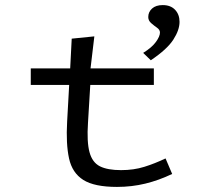

<svg xmlns="http://www.w3.org/2000/svg" viewBox="-20 -726 790 755"><path d="M101 -392V-457H256L262 -574L351 -583L336 -457H585V-392H335L326 -243Q321 -168 332 -127.5Q343 -87 373 -72Q403 -57 456 -57Q506 -57 547.5 -70Q589 -83 631 -103L657 -42Q605 -17 551.5 -4Q498 9 440 9Q351 9 307.5 -18.5Q264 -46 251.5 -103Q239 -160 244 -248L252 -392ZM573 -489 543 -518Q577 -539 593 -561Q609 -583 609 -598Q609 -609 597.5 -617Q586 -625 574.5 -635Q563 -645 563 -659Q563 -679 578 -692.5Q593 -706 620 -706Q651 -706 668.5 -687.5Q686 -669 686 -640Q686 -608 661.5 -570Q637 -532 573 -489Z"/></svg>

Font: Inconsolata ExtraExpanded Thin
Style: Regular
Weight: 100
Width: 8
Monospace: yes
Designer: Raph Levien, Cyreal, Brenton Simpson
Foundry: Raph Levien, Cyreal, Google
Version: Version 3.100; ttfautohint (v1.8.4.7-5d5b)